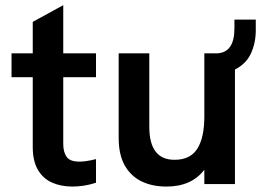

<svg xmlns="http://www.w3.org/2000/svg" viewBox="-20 -694 984 724"><path d="M253 9.5Q210 9.5 176.2 -5.5Q142.5 -20.5 123 -53.5Q103.5 -86.5 103.5 -140.5V-403H23.5V-493H103.5V-611.5L218.5 -674.5V-493H342V-403H218.5V-151Q218.5 -121 231 -102.8Q243.5 -84.5 280 -84.5Q304 -84.5 342 -94V-5Q298 9.5 253 9.5Z M607.5 9.5Q554 9.5 513.5 -10.2Q473 -30 450.2 -70.5Q427.5 -111 427.5 -173.5V-493H543V-216Q543 -90.5 639 -91.5Q697.5 -91.5 724 -133.2Q750.5 -175 750.5 -255V-493H800.5Q864 -497 864 -587V-620H944.5V-580Q944.5 -532.5 926.5 -493Q908.5 -453.5 866 -432V0H750.5V-54Q702.5 9.5 607.5 9.5Z"/></svg>

Font: Acari Sans Neue
Style: Bold
Weight: 700
Designer: Alfredo Marco Pradil (font), Cristiano Sobral (main changes)
Foundry: Hanken Design Co. (font), Cristiano Sobral (main changes)
Version: Version 2.459;March 19, 2022;FontCreator 14.0.0.2808 64-bit;